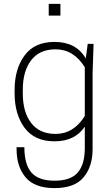

<svg xmlns="http://www.w3.org/2000/svg" viewBox="-20 -755 565 985"><path d="M415 5V-105Q364 -30 260 -30Q157 -30 106 -99.5Q55 -169 55 -275V-295Q55 -401 106 -470.5Q157 -540 260 -540Q371 -540 420 -455L430 -530H460L455 -380V10Q455 100 408.5 155Q362 210 260 210Q158 210 111.5 155Q65 100 65 10V0H105Q105 89 141.5 130.5Q178 172 260 172Q343 172 379 130Q415 88 415 5ZM265 -68Q358 -68 415 -160V-410Q358 -502 265 -502Q183 -502 140 -446Q97 -390 97 -295V-275Q97 -180 140 -124Q183 -68 265 -68ZM290 -735V-675H230V-735Z"/></svg>

Font: Cooper Hewitt
Style: Light
Weight: 703
Designer: Village Type and Design LLC
Foundry: Cooper Hewitt Smithsonian Design Museum
Version: 1.000